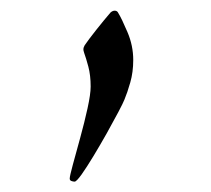

<svg xmlns="http://www.w3.org/2000/svg" viewBox="-20 -153 399 363"><path d="M121.1 190.4Q118.2 190.4 115 189.2Q111.8 188 111.8 184.6Q111.8 180.2 117.7 158.4Q123.5 136.7 131.6 107.7Q139.6 78.6 145.5 51.8Q151.4 24.9 151.4 10.7Q151.4 -10.7 147 -27.1Q142.6 -43.5 139.2 -52.7Q138.7 -54.7 138.2 -56.2Q137.7 -57.6 137.7 -59.6Q137.7 -63.5 140.1 -67.4Q147 -77.6 162.1 -96.7Q177.2 -115.7 189 -129.4Q192.9 -132.8 196.8 -132.8Q201.7 -132.8 203.6 -128.4Q210 -118.2 220.9 -92.5Q231.9 -66.9 231.9 -39.6Q231.9 -16.6 226.3 2.9Q220.7 22.5 215.3 35.2Q212.9 41.5 203.6 59.1Q194.3 76.7 181.9 98.9Q169.4 121.1 156.7 142.1Q144 163.1 134.3 176.8Q124.5 190.4 121.1 190.4Z"/></svg>

Font: David Libre
Style: Regular
Weight: 400
Designer: Ismar David, J. Victor Gaultney, Annie Olsen and Meir Sadan
Foundry: Monotype Imaging Inc. & SIL International
Version: Version 1.100; ttfautohint (v1.8.4.7-5d5b)